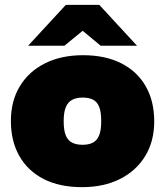

<svg xmlns="http://www.w3.org/2000/svg" viewBox="-20 -763 682 793"><path d="M319 10Q226 10 160.5 -23.5Q95 -57 60 -118.5Q25 -180 25 -263Q25 -346 62 -407Q99 -468 166 -501.5Q233 -535 323 -535Q415 -535 481 -501.5Q547 -468 582 -406.5Q617 -345 617 -262Q617 -179 579.5 -118Q542 -57 475 -23.5Q408 10 319 10ZM321 -165Q346 -165 363 -173.5Q380 -182 389 -203Q398 -224 398 -262Q398 -301 389.5 -322Q381 -343 364 -351.5Q347 -360 321 -360Q297 -360 279.5 -351.5Q262 -343 252.5 -322Q243 -301 243 -262Q243 -224 252 -203Q261 -182 278.5 -173.5Q296 -165 321 -165ZM396 -574 291 -661 252 -743H390L546 -574ZM96 -574 252 -743H390L352 -661L246 -574Z"/></svg>

Font: REM Black
Style: Regular
Weight: 900
Designer: Octavio Pardo
Foundry: Ashler Design
Version: Version 1.005;gftools[0.9.28]